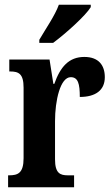

<svg xmlns="http://www.w3.org/2000/svg" viewBox="-20 -786 472 806"><path d="M145 -619V-606H203C257 -646 340 -721 361 -756V-766H227C211 -721 171 -664 145 -619ZM14 0H291V-50H265C233 -50 211 -58 211 -117V-277C211 -364 233 -462 277 -462C308 -462 315 -434 315 -379C381 -379 420 -407 420 -462C420 -512 394 -547 334 -547C269 -547 233 -505 208 -434H204L188 -536H19V-486H22C58 -486 79 -477 79 -418V-122C79 -59 55 -50 18 -50H14Z"/></svg>

Font: Noto Serif Sinhala ExtraCondensed
Style: Bold
Weight: 700
Width: 2
Designer: Jelle Bosma - Monotype Design Team
Foundry: Monotype Imaging Inc.
Version: Version 2.007